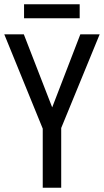

<svg xmlns="http://www.w3.org/2000/svg" viewBox="-20 -874 484 894"><path d="M351 -854H92V-789H351ZM223 -374 91 -714H0L179 -275V0H265V-278L444 -714H354Z"/></svg>

Font: Noto Sans Condensed
Style: Regular
Weight: 400
Width: 3
Designer: Monotype Design Team
Foundry: Monotype Imaging Inc.
Version: Version 2.013